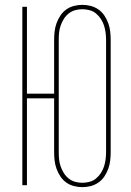

<svg xmlns="http://www.w3.org/2000/svg" viewBox="-20 -763 540 791"><path d="M319 8Q302 8 284.5 3.5Q267 -1 253 -11Q239 -21 229 -36Q219 -51 213 -67.5Q207 -84 205 -101.5Q203 -119 203 -137V-358H91V0H72V-735H91V-377H203V-599Q203 -616 205 -633.5Q207 -651 213 -667.5Q219 -684 229 -699Q239 -714 253 -724Q267 -734 284.5 -738.5Q302 -743 319 -743Q337 -743 354 -738.5Q371 -734 385.5 -724Q400 -714 410 -699Q420 -684 426 -667.5Q432 -651 434 -633.5Q436 -616 436 -599V-137Q436 -119 434 -101.5Q432 -84 426 -67.5Q420 -51 410 -36Q400 -21 385.5 -11Q371 -1 354 3.5Q337 8 319 8ZM319 -10Q334 -10 349 -14Q364 -18 375.5 -27.5Q387 -37 395.5 -50Q404 -63 408.5 -77Q413 -91 415 -106Q417 -121 417 -137V-599Q417 -614 415 -629Q413 -644 408.5 -658Q404 -672 395.5 -685Q387 -698 375.5 -707.5Q364 -717 349 -721Q334 -725 319 -725Q304 -725 289.5 -721Q275 -717 263 -707.5Q251 -698 243 -685Q235 -672 230 -658Q225 -644 223.5 -629Q222 -614 222 -599V-137Q222 -121 223.5 -106Q225 -91 230 -77Q235 -63 243 -50Q251 -37 263 -27.5Q275 -18 289.5 -14Q304 -10 319 -10Z"/></svg>

Font: Iosevka SS04 Thin
Style: Regular
Weight: 100
Monospace: yes
Designer: Belleve Invis
Foundry: Belleve Invis
Version: Version 19.0.0; ttfautohint (v1.8.4)